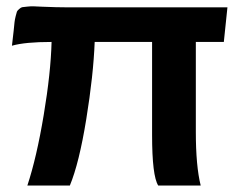

<svg xmlns="http://www.w3.org/2000/svg" viewBox="-20 -576 740 596"><path d="M64.9 0Q93.8 -87.4 115.7 -219Q137.7 -350.6 140.1 -445.8Q57.6 -445.8 17.1 -434.1Q19.5 -452.1 22.5 -481.4Q24.4 -499.5 25.1 -507.1Q25.9 -514.6 28.6 -525.6Q31.2 -536.6 32.5 -539.8Q33.7 -543 39.6 -548.1Q45.4 -553.2 49.1 -553.7Q52.7 -554.2 64 -555.4Q75.2 -556.6 83.5 -556.4Q91.8 -556.2 109.9 -555.2Q156.7 -553.2 189.9 -553.2H686L674.8 -445.8H587.9V-167Q587.9 -60.5 603 0H471.2Q452.1 -29.8 452.1 -157.2V-445.8H273.9Q270 -342.8 247.8 -206.1Q225.6 -69.3 196.8 0Z"/></svg>

Font: Oakes Grotesk Bold
Style: Regular
Weight: 700
Designer: Samuel Oakes
Foundry: Samuel Oakes
Version: Version 1.000;PS 001.000;hotconv 1.0.88;makeotf.lib2.5.64775